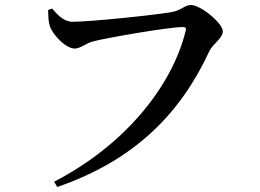

<svg xmlns="http://www.w3.org/2000/svg" viewBox="-20 -721 1040 767"><path d="M271 -634C234 -634 211 -661 188 -687L172 -681C173 -654 173 -637 179 -617C189 -585 241 -527 279 -527C300 -527 325 -548 349 -555C406 -570 654 -613 711 -613C720 -613 725 -610 722 -599C667 -373 475 -139 196 5L209 26C521 -82 702 -270 816 -516C831 -548 870 -567 870 -596C870 -628 782 -701 743 -701C719 -701 707 -682 672 -674C621 -663 341 -634 271 -634Z"/></svg>

Font: Noto Serif SC SemiBold
Style: Regular
Weight: 600
Designer: Ryoko NISHIZUKA 西塚涼子 (kana & ideographs); Frank Grießhammer (Latin, Greek & Cyrillic); Wenlong ZHANG 张文龙 (bopomofo); San
Foundry: Adobe
Version: Version 2.001;hotconv 1.1.0;makeotfexe 2.6.0